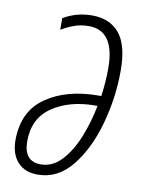

<svg xmlns="http://www.w3.org/2000/svg" viewBox="-84 -782 622 849"><g transform="rotate(10 227.5 -357.5)"><path d="M427 -506Q427 -620 384 -672.5Q341 -725 261 -725Q190 -725 132 -690V-638Q159 -654 188.5 -665Q218 -676 255 -676Q371 -676 371 -506Q371 -448 362 -381H351Q207 -381 114.5 -317Q22 -253 22 -123Q22 -62 54 -26Q86 10 144 10Q235 10 298 -68.5Q361 -147 394 -266Q427 -385 427 -506ZM74 -128Q74 -231 151 -283Q228 -335 342 -335H353Q339 -261 311.5 -192.5Q284 -124 243.5 -80.5Q203 -37 150 -37Q74 -37 74 -128Z"/></g></svg>

Font: Noto Sans Display Condensed Light
Style: Italic
Weight: 300
Width: 3
Designer: Monotype Design team
Foundry: Monotype Imaging Inc.
Version: 1.000